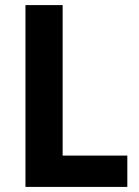

<svg xmlns="http://www.w3.org/2000/svg" viewBox="-20 -734 547 754"><path d="M80 0V-714H226V-123H480V0Z"/></svg>

Font: Noto Sans Ethiopic SemiCondensed
Style: Bold
Weight: 700
Width: 4
Designer: Monotype Design Team
Foundry: Monotype Imaging Inc.
Version: Version 2.102; ttfautohint (v1.8.4.7-5d5b)